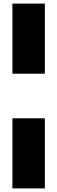

<svg xmlns="http://www.w3.org/2000/svg" viewBox="-20 -828 318 1068"><path d="M49 -418V-808H229.5V-418ZM49 220V-170H229.5V220Z"/></svg>

Font: Encode Sans Semi Condensed Black
Style: Regular
Weight: 900
Width: 4
Designer: Multiple Designers
Foundry: Impallari Type
Version: Version 2.000